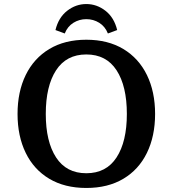

<svg xmlns="http://www.w3.org/2000/svg" viewBox="-20 -917 857 952"><path d="M67 -352Q67 -462 107.5 -545Q148 -628 224.5 -674Q301 -720 408 -720Q515 -720 591.5 -674Q668 -628 708.5 -545Q749 -462 749 -352Q749 -242 708.5 -159Q668 -76 591.5 -30.5Q515 15 408 15Q301 15 224.5 -30.5Q148 -76 107.5 -159Q67 -242 67 -352ZM609 -352Q609 -490 558 -568.5Q507 -647 408 -647Q309 -647 258 -568.5Q207 -490 207 -352Q207 -215 258 -136.5Q309 -58 408 -58Q507 -58 558 -136.5Q609 -215 609 -352ZM408 -822Q373 -822 344 -804Q315 -786 301 -751L255 -768Q270 -830 313 -863.5Q356 -897 408 -897Q460 -897 503 -863.5Q546 -830 561 -768L515 -751Q501 -786 472 -804Q443 -822 408 -822Z"/></svg>

Font: Andada Pro
Style: Bold
Weight: 700
Designer: Carolina Giovagnoli
Foundry: Huerta Tipografica
Version: Version 3.005; ttfautohint (v1.8.4)